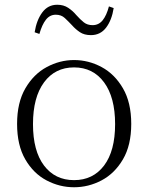

<svg xmlns="http://www.w3.org/2000/svg" viewBox="-20 -775 625 809"><path d="M292 14Q231 14 176 -15Q121 -44 86.5 -103.5Q52 -163 52 -253Q52 -343 87 -403Q122 -463 177 -492.5Q232 -522 292 -522Q353 -522 408 -492.5Q463 -463 498 -403Q533 -343 533 -253Q533 -163 498 -103.5Q463 -44 408 -15Q353 14 292 14ZM292 -16Q372 -16 418.5 -77.5Q465 -139 465 -252Q465 -365 418.5 -428Q372 -491 292 -491Q212 -491 165.5 -428Q119 -365 119 -252Q119 -139 165.5 -77.5Q212 -16 292 -16ZM126 -639Q134 -690 158 -722.5Q182 -755 221 -755Q248 -755 267.5 -742Q287 -729 301 -712Q318 -693 333 -681Q348 -669 370 -669Q396 -669 412.5 -689.5Q429 -710 439 -748L459 -741Q451 -690 427 -658.5Q403 -627 363 -627Q335 -627 316.5 -639.5Q298 -652 284 -668Q268 -685 253 -699Q238 -713 215 -713Q190 -713 173.5 -692Q157 -671 146 -632Z"/></svg>

Font: Noto Serif TC ExtraLight ExtraLight
Style: Regular
Weight: 250
Version: Version 2.003-H1;hotconv 1.1.1;makeotfexe 2.6.0